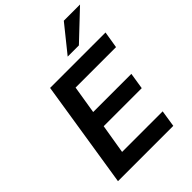

<svg xmlns="http://www.w3.org/2000/svg" viewBox="-263 -1063 1188 1188"><g transform="rotate(-45 330.5 -469.5)"><path d="M54 0 165 -705H650L632 -595H278L248 -411H582L565 -303H232L200 -110H555L538 0ZM379 -765 519 -939H661L477 -765Z"/></g></svg>

Font: Nunito Sans 8pt
Style: Bold Italic
Weight: 700
Italic angle: -9°
Version: Version 3.101;gftools[0.9.27]